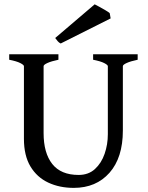

<svg xmlns="http://www.w3.org/2000/svg" viewBox="-20 -871 699 905"><path d="M628.9 -589.4Q595.7 -582.5 577.4 -574.2Q559.1 -565.9 559.1 -559.1V-255.9Q559.1 -127.9 496.1 -56.6Q433.1 14.6 327.6 14.6Q260.7 14.6 207.5 -10.3Q154.3 -35.2 123.5 -86.4Q92.8 -137.7 92.8 -216.8V-559.1Q92.8 -564.9 75.7 -573.7Q58.6 -582.5 23.4 -589.4V-615.2H255.4V-589.4Q222.2 -582.5 203.9 -574.2Q185.5 -565.9 185.5 -559.1V-243.7Q185.5 -149.9 226.3 -98.1Q267.1 -46.4 350.6 -46.4Q397 -46.4 427.5 -74.2Q458 -102.1 473.1 -146Q488.3 -189.9 488.3 -238.3V-559.1Q488.3 -564.9 471.2 -573.7Q454.1 -582.5 418.9 -589.4V-615.2H628.9ZM266.1 -666Q257.8 -669.9 252 -676.8Q246.1 -683.6 240.2 -691.9L426.3 -850.6Q433.1 -847.2 448 -839.1Q462.9 -831.1 477.3 -822.5Q491.7 -814 497.1 -809.1L501.5 -784.2Z"/></svg>

Font: Gentium Book Plus
Style: Regular
Weight: 400
Designer: Victor Gaultney, Annie Olsen, Iska Routamaa, Becca Hirsbrunner
Foundry: SIL International
Version: Version 6.101